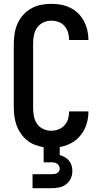

<svg xmlns="http://www.w3.org/2000/svg" viewBox="-20 -763 540 1003"><path d="M150 220V147H250Q257 147 264 146Q271 145 277.5 141.5Q284 138 288 132Q292 126 292 119Q292 111 288.5 104Q285 97 278.5 92.5Q272 88 265 86.5Q258 85 250 85H208V6Q185 2 162.5 -6.5Q140 -15 121.5 -30Q103 -45 89 -65Q75 -85 67 -107Q59 -129 55.5 -152.5Q52 -176 52 -200V-535Q52 -562 56.5 -589Q61 -616 72 -640.5Q83 -665 101.5 -685.5Q120 -706 143.5 -719Q167 -732 193.5 -737.5Q220 -743 247 -743Q273 -743 298 -738.5Q323 -734 346 -723Q369 -712 387.5 -694Q406 -676 418 -653.5Q430 -631 436 -606Q442 -581 442 -556V-554H341V-555Q341 -575 335.5 -593.5Q330 -612 317 -627Q304 -642 285.5 -648.5Q267 -655 247 -655Q226 -655 206 -645.5Q186 -636 173.5 -618Q161 -600 157 -578.5Q153 -557 153 -535V-200Q153 -178 157 -156.5Q161 -135 173 -117Q185 -99 205.5 -89.5Q226 -80 247 -80Q267 -80 285.5 -87Q304 -94 317 -108.5Q330 -123 335.5 -141.5Q341 -160 341 -180V-181H442V-179Q442 -146 432 -114.5Q422 -83 402 -57.5Q382 -32 353 -16Q324 0 292 5V47Q306 51 318.5 58Q331 65 340.5 76.5Q350 88 354 102Q358 116 358 131Q358 151 349.5 169.5Q341 188 325 200Q309 212 289.5 216Q270 220 250 220Z"/></svg>

Font: Iosevka SS18 Semibold
Style: Regular
Weight: 600
Monospace: yes
Designer: Belleve Invis
Foundry: Belleve Invis
Version: Version 25.1.1; ttfautohint (v1.8.4)